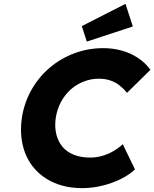

<svg xmlns="http://www.w3.org/2000/svg" viewBox="-20 -963 798 993"><path d="M405 10Q326 10 263 -16.5Q200 -43 158 -91.5Q116 -140 99 -206.5Q82 -273 93 -353Q105 -431 142 -497Q179 -563 235.5 -611.5Q292 -660 363.5 -687Q435 -714 515 -714Q565 -714 611 -701Q657 -688 695 -662.5Q733 -637 758 -602L637 -483Q619 -505 598 -521.5Q577 -538 550 -547Q523 -556 491 -556Q451 -556 413.5 -541.5Q376 -527 346 -500.5Q316 -474 295.5 -436Q275 -398 268 -351Q262 -305 271.5 -267.5Q281 -230 304 -203Q327 -176 363.5 -162Q400 -148 447 -148Q479 -148 509.5 -157Q540 -166 566.5 -181.5Q593 -197 615 -217L678 -87Q649 -59 604.5 -37Q560 -15 508 -2.5Q456 10 405 10ZM429 -748 403 -828 629 -943 667 -826Z"/></svg>

Font: Lexend
Style: Bold Italic
Weight: 700
Italic angle: -8.13011°
Designer: Bonnie Shaver-Troup, Thomas Jockin
Foundry: Lexend
Version: Version 1.007